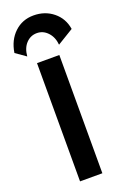

<svg xmlns="http://www.w3.org/2000/svg" viewBox="-194 -1004 697 1059"><g transform="rotate(-20 154.0 -474.0)"><path d="M43 -747 -17 -789Q-6 -861 40 -904.5Q86 -948 152 -948Q219 -948 267 -909Q315 -870 325 -806L230 -748Q226 -793 199.5 -821.5Q173 -850 136 -850Q99 -850 73 -822.5Q47 -795 43 -747ZM81 0V-694H212V0Z"/></g></svg>

Font: Cantarell
Style: Bold
Weight: 700
Designer: Dave Crossland, Nikolaus Waxweiler, Florian Fecher, Jacques Le Bailly, Eben Sorkin, Alexei Vanyashin, Alexios Zavras, Em
Version: Version 0.303